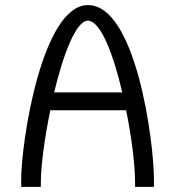

<svg xmlns="http://www.w3.org/2000/svg" viewBox="-20 -732 686 752"><path d="M459 -370H192C228 -520 278 -651 324 -651C374 -651 424 -520 459 -370ZM177 -300H474C496 -193 509 -85 509 -16V0H583V-28C583 -179 512 -712 325 -712H324C145 -711 63 -179 63 -28V0H140V-16C140 -85 155 -193 177 -300Z"/></svg>

Font: Mint Spirit
Style: Regular
Weight: 400
Designer: HARENDAL Hirwen
Foundry: Arkandis Digital Foundry.
Version: Version 1.004;FFEdit